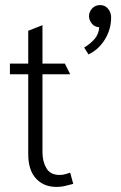

<svg xmlns="http://www.w3.org/2000/svg" viewBox="-20 -722 474 755"><path d="M417 -653Q417 -607 392.5 -567Q368 -527 328 -508L311 -535Q336 -550 352.5 -569.5Q369 -589 370 -615Q351 -616 340.5 -630Q330 -644 330 -658Q330 -675 342 -688.5Q354 -702 374 -702Q393 -702 405 -687.5Q417 -673 417 -653ZM256 -430H147V-123Q147 -87 162.5 -60.5Q178 -34 215 -34Q226 -34 238.5 -37.5Q251 -41 256 -43L268 1Q258 3 240.5 8Q223 13 202 13Q152 13 121.5 -20Q91 -53 91 -116V-430H19V-472H91V-601L147 -623V-472H235Z"/></svg>

Font: Palanquin ExtraLight
Style: Regular
Weight: 275
Designer: Pria Ravichandran
Version: Version 1.001